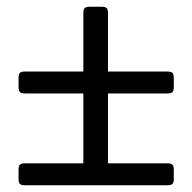

<svg xmlns="http://www.w3.org/2000/svg" viewBox="-20 -549 570 569"><path d="M54 -337H227V-510Q227 -521 231 -525Q235 -529 246 -529H281Q292 -529 296 -525Q300 -521 300 -510V-337H476Q487 -337 491 -333Q495 -329 495 -318V-291Q495 -280 491 -276Q487 -272 476 -272H300V-65H476Q487 -65 491 -61Q495 -57 495 -46V-19Q495 -8 491 -4Q487 0 476 0H54Q43 0 39 -4Q35 -8 35 -19V-46Q35 -57 39 -61Q43 -65 54 -65H227V-272H54Q43 -272 39 -276Q35 -280 35 -291V-318Q35 -329 39 -333Q43 -337 54 -337Z"/></svg>

Font: Crete Round
Style: Regular
Weight: 400
Designer: Veronika Burian
Foundry: TypeTogether
Version: Version 1.001